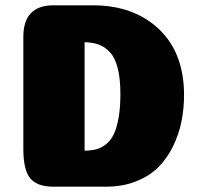

<svg xmlns="http://www.w3.org/2000/svg" viewBox="-20 -704 760 724"><path d="M299 -136Q325 -136 344.5 -141.5Q364 -147 381.5 -161.5Q399 -176 410 -200Q421 -224 427.5 -261.5Q434 -299 434 -350Q434 -407 424 -446.5Q414 -486 395 -506.5Q376 -527 353.5 -535.5Q331 -544 299 -545ZM329 -684Q485 -684 579.5 -594Q674 -504 674 -346Q674 -295 664.5 -247Q655 -199 633 -153.5Q611 -108 578 -74.5Q545 -41 494 -20.5Q443 0 379 0H182Q121 0 94.5 -31Q68 -62 68 -143V-565Q68 -684 182 -684Z"/></svg>

Font: Coiny 2.0
Style: Regular
Weight: 400
Version: Version 1.001 July 11, 2018